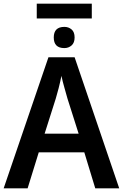

<svg xmlns="http://www.w3.org/2000/svg" viewBox="-20 -1030 673 1050"><path d="M410 -299H224L285 -491Q292 -514 300.5 -547Q309 -580 316 -615Q322 -586 332.5 -549.5Q343 -513 349 -491ZM501 0H632L388 -717H245L0 0H131L192 -197H441ZM482 -1010H181V-929H482ZM332 -883Q274 -883 274 -825Q274 -767 332 -767Q355 -767 371.5 -781.5Q388 -796 388 -825Q388 -855 371.5 -869Q355 -883 332 -883Z"/></svg>

Font: Noto Sans Display Medium
Style: Regular
Weight: 500
Designer: Monotype Design Team
Foundry: Monotype Imaging Inc.
Version: Version 1.900